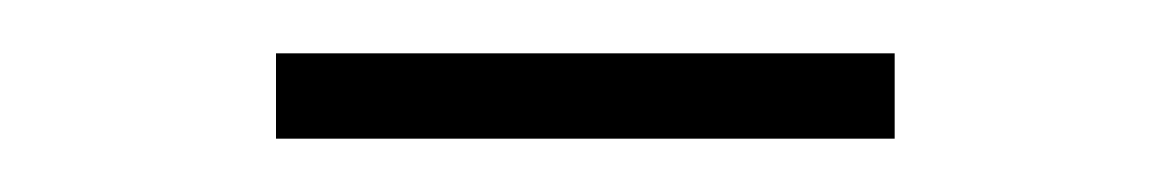

<svg xmlns="http://www.w3.org/2000/svg" viewBox="-20 -316 439 72"><path d="M83.5 -264V-296H315.5V-264Z"/></svg>

Font: Encode Sans SC Thin
Style: Regular
Weight: 250
Designer: Multiple Designers
Foundry: Impallari Type
Version: Version 3.002